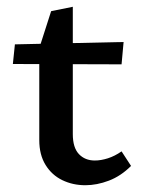

<svg xmlns="http://www.w3.org/2000/svg" viewBox="-20 -540 423 567"><path d="M232 7Q195 7 164 -8Q133 -23 114.5 -53Q96 -83 96 -126V-398L131 -507L195 -520V-144Q195 -104 213 -85Q231 -66 260 -66Q278 -66 298.5 -72.5Q319 -79 339 -93L367 -50Q337 -20 301.5 -6.5Q266 7 232 7ZM339 -350 18 -351 24 -409 345 -416Z"/></svg>

Font: Ysabeau Infant SemiBold
Style: Regular
Weight: 600
Designer: Christian Thalmann (Catharsis Fonts)
Version: Version 2.002; featfreeze: ss01,ss02,lnum